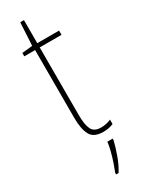

<svg xmlns="http://www.w3.org/2000/svg" viewBox="-230 -687 707 938"><g transform="rotate(-30 123.0 -218.0)"><path d="M169 -14Q185 -14 200 -17.5Q215 -21 225 -26V-1Q213 4 199.5 7Q186 10 168 10Q114 10 96 -24Q78 -58 78 -121V-503H17V-522L76 -528L83 -657H104V-527H227V-503H104V-120Q104 -67 117 -40.5Q130 -14 169 -14ZM190 70Q181 106 166.5 146.5Q152 187 131 221H117V212Q124 195 133.5 167.5Q143 140 150.5 110.5Q158 81 160 61H190Z"/></g></svg>

Font: Noto Sans Bengali Condensed Thin
Style: Regular
Weight: 100
Width: 3
Designer: Joana Ranito - Universal Thirst; Jelle Bosma - Monotype Design Team
Foundry: Universal Thirst ehf.
Version: Version 3.000; ttfautohint (v1.8.4.7-5d5b)